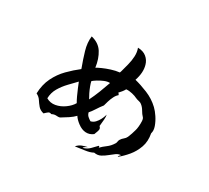

<svg xmlns="http://www.w3.org/2000/svg" viewBox="-140 -962 1279 1176"><g transform="rotate(30 500.0 -374.5)"><path d="M862 -319Q872 -267 857 -224.5Q842 -182 814.5 -149Q787 -116 757 -92Q756 -98 763 -104.5Q770 -111 770 -111Q751 -110 735.5 -98.5Q720 -87 704 -74Q686 -59 665.5 -48Q645 -37 619 -42Q598 -30 563.5 -25.5Q529 -21 497 -16Q511 -33 529.5 -40.5Q548 -48 569 -52Q569 -52 557 -45.5Q545 -39 543 -32Q571 -39 590 -59Q609 -79 622 -92Q627 -94 627.5 -88Q628 -82 628 -82Q644 -99 666 -115Q688 -131 704 -157Q708 -163 709 -171.5Q710 -180 714 -187Q722 -200 733 -208.5Q744 -217 750 -230Q756 -244 761 -259Q766 -274 770 -289Q773 -298 775 -317Q777 -336 776 -355Q775 -374 767 -381Q756 -392 744.5 -412Q733 -432 717 -444Q710 -450 697.5 -452.5Q685 -455 674 -460Q661 -467 638 -472.5Q615 -478 595 -476Q588 -463 580 -453.5Q572 -444 563 -434Q563 -434 567 -431Q571 -428 572 -421Q560 -412 550.5 -393Q541 -374 535 -354Q529 -334 526 -322Q510 -302 494.5 -277.5Q479 -253 466 -239Q470 -223 480 -214Q490 -205 503 -197Q521 -201 533.5 -214.5Q546 -228 554 -243.5Q562 -259 565.5 -270.5Q569 -282 569 -282Q572 -270 570.5 -248Q569 -226 567 -211Q566 -202 566 -200Q578 -189 575 -176Q572 -163 567 -152Q564 -144 563 -141Q539 -122 510 -124Q483 -126 456 -146Q429 -166 417 -186Q402 -170 379 -154.5Q356 -139 332 -125Q326 -122 321 -122Q316 -122 310 -122Q303 -123 294 -122Q285 -121 273 -115Q261 -121 251.5 -114Q242 -107 232 -97Q231 -96 230 -95Q204 -101 190 -117.5Q176 -134 164.5 -152Q153 -170 132 -180Q134 -243 158 -292Q182 -341 219 -378.5Q256 -416 295 -446Q294 -449 292 -455Q275 -500 259.5 -552.5Q244 -605 250 -651Q305 -638 331 -596.5Q357 -555 365 -496Q376 -503 399.5 -513.5Q423 -524 452.5 -533.5Q482 -543 510 -546Q511 -549 512 -552Q513 -555 514 -558Q521 -584 529 -614.5Q537 -645 538.5 -676Q540 -707 530 -733Q568 -732 591 -713Q614 -694 622 -665Q636 -617 615 -555Q656 -545 706.5 -524.5Q757 -504 796 -467Q814 -450 831.5 -423.5Q849 -397 859 -369Q869 -341 862 -319ZM375 -251Q366 -266 355.5 -288.5Q345 -311 335.5 -334Q326 -357 320 -372Q298 -349 271 -321Q244 -293 224.5 -260Q205 -227 204 -187Q233 -170 266.5 -176Q300 -182 330 -203.5Q360 -225 375 -251ZM490 -460Q472 -461 450.5 -452Q429 -443 411.5 -432Q394 -421 385 -413Q387 -401 394.5 -381Q402 -361 411.5 -341.5Q421 -322 429 -309Q446 -343 461.5 -382.5Q477 -422 490 -460Z"/></g></svg>

Font: Yuji Syuku
Style: Regular
Weight: 400
Designer: Kataoka Yuji
Foundry: Kinuta Font Factory
Version: Version 3.002